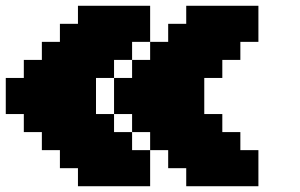

<svg xmlns="http://www.w3.org/2000/svg" viewBox="-20 -770 1040 665"><path d="M625 -125H875V-250H812.5V-312.5H750V-375H687.5V-500H750V-562.5H812.5V-625H875V-750H625V-687.5H562.5V-625H500V-562.5H437.5V-500H375V-375H312.5V-500H375V-562.5H437.5V-625H500V-750H250V-687.5H187.5V-625H125V-562.5H62.5V-500H0V-375H62.5V-312.5H125V-250H187.5V-187.5H250V-125H500V-250H437.5V-312.5H375V-375H437.5V-312.5H500V-250H562.5V-187.5H625Z"/></svg>

Font: Faithful 32x
Style: Bold
Weight: 400
Foundry: Faithful Resource Pack
Version: Version 1.0; January 27, 2023